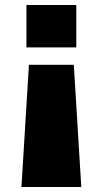

<svg xmlns="http://www.w3.org/2000/svg" viewBox="-20 -540 412 770"><path d="M96 -280H276L306 210H66ZM86 -520H286V-350H86Z"/></svg>

Font: M PLUS 1 Black
Style: Regular
Weight: 900
Designer: Coji Morishita
Foundry: UNDERFOREST DESIGN
Version: Version 1.001